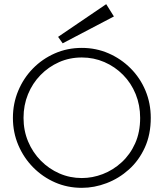

<svg xmlns="http://www.w3.org/2000/svg" viewBox="-20 -896 787 922"><path d="M373 6Q304 6 244.5 -20Q185 -46 139.5 -92Q94 -138 68 -199Q42 -260 42 -330Q42 -399 67.5 -460Q93 -521 138 -567Q183 -613 243 -639.5Q303 -666 373 -666Q441 -666 501 -640Q561 -614 607 -568Q653 -522 678.5 -461Q704 -400 704 -330Q704 -250 675.5 -187.5Q647 -125 599 -82Q551 -39 492 -16.5Q433 6 373 6ZM373 -41Q424 -41 473.5 -60Q523 -79 564 -116.5Q605 -154 629 -207.5Q653 -261 653 -330Q653 -391 631.5 -444Q610 -497 571 -536.5Q532 -576 481 -598Q430 -620 373 -620Q314 -620 263.5 -597.5Q213 -575 174.5 -535.5Q136 -496 114.5 -443.5Q93 -391 93 -330Q93 -269 115 -216.5Q137 -164 176 -124.5Q215 -85 265.5 -63Q316 -41 373 -41ZM281 -688 259 -719 490 -876 527 -817Z"/></svg>

Font: Lil Grotesk Light
Style: Regular
Weight: 300
Designer: Bastien Sozeau
Foundry: NBR — Bastien Sozeau
Version: Version 3.003; ttfautohint (v1.8.4.7-5d5b);gftools[0.9.33]